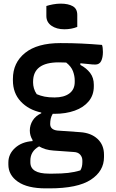

<svg xmlns="http://www.w3.org/2000/svg" viewBox="-20 -786 640 1056"><path d="M144 -68Q144 -98 160 -123.5Q176 -149 207 -163V-167Q137 -182 94 -228Q51 -274 51 -344V-352Q51 -441 118 -495Q185 -549 312 -549Q376 -549 428.5 -546.5Q481 -544 541 -539Q546 -526 546 -500Q546 -470 536.5 -450.5Q527 -431 504 -431Q488 -431 469 -433.5Q450 -436 422 -438V-429Q456 -411 476 -384.5Q496 -358 496 -320V-311Q496 -263 468 -229Q440 -195 391 -177.5Q342 -160 280 -160Q275 -160 270 -160Q262 -147 259 -133Q256 -119 256 -104Q256 -73 295 -68L422 -59Q481 -55 516.5 -22Q552 11 552 65V78Q552 155 479.5 202.5Q407 250 252 250H232Q131 250 78.5 213.5Q26 177 26 119V108Q26 61 63 27.5Q100 -6 159 -10V-16Q144 -40 144 -68ZM182 -268Q203 -259 225.5 -254.5Q248 -250 280 -250Q332 -250 361.5 -272Q391 -294 391 -335V-344Q391 -368 381.5 -394Q372 -420 344 -442Q324 -443 303 -443Q162 -443 162 -337V-331Q162 -317 166.5 -300.5Q171 -284 182 -268ZM249 169H272Q319 169 354.5 165Q390 161 422 151Q433 133 433 106V97Q433 78 421 64.5Q409 51 386 50L274 42Q228 39 195 19Q147 46 147 97V107Q147 169 249 169ZM235 -753Q250 -758 271.5 -762Q293 -766 314 -766Q355 -766 380 -752Q405 -738 405 -704V-638Q373 -625 334 -625Q291 -625 263 -644.5Q235 -664 235 -698Z"/></svg>

Font: Recursive Sn Csl St SmB
Style: Regular
Weight: 600
Version: Version 1.079;hotconv 1.0.112;makeotfexe 2.5.65598; ttfautoh